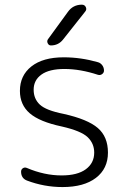

<svg xmlns="http://www.w3.org/2000/svg" viewBox="-20 -796 529 805"><path d="M323.2 -776.4Q335 -776.4 339.8 -766.1Q344.7 -755.9 336.9 -747.1L244.1 -629.9Q224.6 -605.5 193.4 -605.5Q184.6 -605.5 180.2 -614.3Q175.8 -623 180.7 -630.9L264.6 -746.1Q286.1 -776.4 323.2 -776.4ZM238.3 -60.5Q304.7 -60.5 339.8 -86.4Q375 -112.3 375 -156.2Q375 -194.3 347.7 -220.7Q320.3 -247.1 239.3 -265.6Q146.5 -285.2 105 -320.8Q63.5 -356.4 63.5 -415Q63.5 -479.5 111.8 -517.6Q160.2 -555.7 247.1 -555.7Q319.3 -555.7 390.6 -535.2Q401.4 -532.2 408.7 -522.5Q416 -512.7 416 -500Q416 -491.2 408.2 -485.4Q400.4 -479.5 390.6 -482.4Q316.4 -506.8 250 -506.8Q186.5 -506.8 153.8 -483.4Q121.1 -460 121.1 -419.9Q121.1 -381.8 147 -357.4Q172.9 -333 247.1 -318.4Q347.7 -295.9 390.1 -259.3Q432.6 -222.7 432.6 -156.2Q432.6 -88.9 382.3 -50.3Q332 -11.7 242.2 -11.7Q165 -11.7 92.8 -39.1Q68.4 -48.8 68.4 -76.2Q68.4 -85.9 76.2 -90.8Q84 -95.7 92.8 -91.8Q166 -60.5 238.3 -60.5Z"/></svg>

Font: Gen Jyuu Gothic P Light
Style: Regular
Weight: 200
Designer: [Source Han Sans]
Ryoko NISHIZUKA  (kana & ideographs); Paul D. Hunt (Latin, Greek & Cyrillic); Wenlong ZHANG  (bopomofo
Version: Version 1.002.20150607